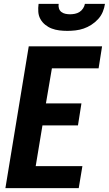

<svg xmlns="http://www.w3.org/2000/svg" viewBox="-20 -975 564 995"><path d="M8 0 129 -735H509L491 -621H249L218 -439H402L384 -325H200L165 -114H407L388 0ZM329 -815Q308 -815 287.5 -817.5Q267 -820 248.5 -827Q230 -834 214.5 -846.5Q199 -859 189.5 -876Q180 -893 178.5 -913.5Q177 -934 180 -955H284Q282 -943 285.5 -931.5Q289 -920 298 -913Q307 -906 319 -903.5Q331 -901 343 -901Q355 -901 368 -903.5Q381 -906 392 -913Q403 -920 410.5 -931.5Q418 -943 420 -955H524Q521 -934 512.5 -913.5Q504 -893 488.5 -876Q473 -859 453.5 -846.5Q434 -834 413.5 -827Q393 -820 371.5 -817.5Q350 -815 329 -815Z"/></svg>

Font: Iosevka Term Curly Heavy
Style: Italic
Weight: 900
Italic angle: -9°
Designer: Belleve Invis
Foundry: Belleve Invis
Version: Version 32.3.0